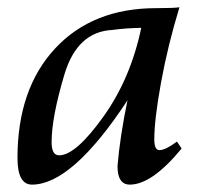

<svg xmlns="http://www.w3.org/2000/svg" viewBox="-20 -495 571 525"><path d="M141.6 -70.3Q187 -70.3 262.2 -175.3Q337.4 -280.3 366.2 -418.9Q322.3 -418 287.1 -413.1Q190.9 -408.2 156 -291Q121.1 -173.8 121.1 -106.4Q121.1 -70.3 141.6 -70.3ZM335 9.8Q301.3 9.8 301.3 -41Q308.1 -122.1 328.6 -220.7Q177.2 9.8 67.4 9.8Q27.8 9.8 27.8 -63Q27.8 -251.5 130.4 -362.1Q232.9 -472.7 407.2 -472.7Q454.6 -472.7 470.7 -475.1Q439 -371.6 420.4 -269.8Q401.9 -168 401.9 -113.8Q401.9 -84.5 416 -84.5Q432.6 -84.5 463.9 -107.9L476.6 -88.9Q395.5 9.8 335 9.8Z"/></svg>

Font: Kelvinch
Style: Italic
Weight: 400
Italic angle: -10°
Designer: Paul James Miller
Foundry: High-Logic / Made with FontCreator
Version: Version 3.40;July 22, 2017;FontCreator 11.0.0.2388 64-bit